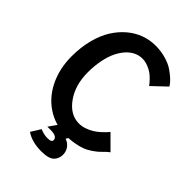

<svg xmlns="http://www.w3.org/2000/svg" viewBox="-279 -898 1206 1206"><g transform="rotate(45 323.5 -295.0)"><path d="M607.9 -663.1 515.1 -575.2Q512.7 -579.1 508.3 -585.2Q503.9 -591.3 488.8 -607.4Q473.6 -623.5 457 -635.7Q440.4 -647.9 415 -658Q389.6 -668 363.8 -668Q335.9 -668 309.8 -656Q283.7 -644 260.5 -619.1Q237.3 -594.2 220 -558.8Q202.6 -523.4 192.4 -473.1Q182.1 -422.9 182.1 -363.8Q182.1 -252.4 235.8 -176Q289.6 -99.6 365.2 -97.2Q392.6 -96.2 420.2 -105.7Q447.8 -115.2 467 -127.2Q486.3 -139.2 505.9 -156.7Q525.4 -174.3 532.7 -182.6Q540 -190.9 547.9 -200.2L638.2 -109.9Q612.3 -89.4 608.9 -84Q592.8 -67.9 583 -59.1Q573.2 -50.3 548.8 -33.4Q524.4 -16.6 500.7 -7.6Q477.1 1.5 439 8.3Q400.9 15.1 357.9 14.2Q266.6 12.2 193.6 -36.9Q120.6 -85.9 79.8 -171.6Q39.1 -257.3 39.1 -363.8Q39.1 -443.8 56.9 -512.7Q74.7 -581.5 105.7 -630.9Q136.7 -680.2 178.2 -715.1Q219.7 -750 267.3 -767.1Q314.9 -784.2 365.2 -784.2Q413.6 -784.2 456.3 -771.7Q499 -759.3 525.6 -741.5Q552.2 -723.6 571.8 -705.8Q591.3 -688 599.6 -675.8ZM272.9 57.1H244.1L309.1 -36.1H416L378.9 29.8Q407.7 38.6 424.6 64.2Q441.4 89.8 438 122.1Q436 136.2 431.4 147.2Q426.8 158.2 415.8 169.7Q404.8 181.2 382.1 187.5Q359.4 193.8 326.2 193.8Q243.2 193.8 189.9 157.2L230 92.8Q238.8 98.6 262.7 104Q286.6 109.4 309.3 106.9Q332 104.5 332 88.9Q332 57.1 272.9 57.1Z"/></g></svg>

Font: Junction Bold
Style: Bold
Weight: 700
Designer: Caroline Hadilaksono
Foundry: Caroline Hadilaksono
Version: Version 001.001